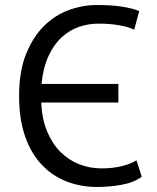

<svg xmlns="http://www.w3.org/2000/svg" viewBox="-20 -732 623 764"><path d="M544 -29Q514 -6 465.5 3Q417 12 365 12Q302 12 246 -9.5Q190 -31 147.5 -75Q105 -119 80.5 -187.5Q56 -256 56 -350Q56 -448 83.5 -516.5Q111 -585 155 -628.5Q199 -672 254 -692Q309 -712 365 -712Q425 -712 466 -705.5Q507 -699 534 -688L514 -614Q491 -625 454 -631.5Q417 -638 372 -638Q333 -638 295.5 -625.5Q258 -613 226.5 -584.5Q195 -556 173.5 -510Q152 -464 145 -398H451V-324H144Q147 -258 167.5 -209Q188 -160 220.5 -127.5Q253 -95 295 -78.5Q337 -62 384 -62Q429 -62 465 -71Q501 -80 523 -94Z"/></svg>

Font: PTSans
Style: Regular
Weight: 400
Designer: A.Korolkova, O.Umpeleva, V.Yefimov
Foundry: ParaType Ltd
Version: Version 2.003W OFL